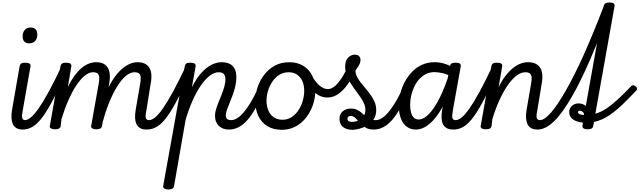

<svg xmlns="http://www.w3.org/2000/svg" viewBox="-20 -1014 5090 1528"><path d="M164 17Q131 17 111 5.5Q91 -6 82 -26.5Q73 -47 71.5 -75Q70 -103 75 -135L136 -486Q140 -503 149.5 -509Q159 -515 179 -515Q206 -515 216 -507Q226 -499 222 -482L162 -141Q152 -93 156.5 -75.5Q161 -58 182 -58Q196 -58 203 -46.5Q210 -35 208.5 -20.5Q207 -6 196 5.5Q185 17 164 17ZM212 -669Q188 -669 174 -683Q160 -697 160 -725Q160 -754 176 -774.5Q192 -795 225 -795Q249 -795 263 -781Q277 -767 277 -738Q277 -709 261 -689Q245 -669 212 -669Z M159 17Q145 17 138 5.5Q131 -6 132.5 -20.5Q134 -35 145 -46.5Q156 -58 177 -58Q199 -58 226 -80Q253 -102 288 -152Q323 -202 368.5 -285.5Q414 -369 473 -493Q480 -506 494 -506Q508 -506 518 -496.5Q528 -487 522 -474Q460 -333 411.5 -238.5Q363 -144 322.5 -88Q282 -32 243 -7.5Q204 17 159 17Z M1147 17Q1114 17 1094.5 5Q1075 -7 1065.5 -27.5Q1056 -48 1055 -75.5Q1054 -103 1059 -135L1096 -351Q1101 -378 1100 -397.5Q1099 -417 1088 -428Q1077 -439 1050 -439Q1016 -439 980 -408.5Q944 -378 910 -322Q876 -266 846.5 -192Q817 -118 794 -32L757 -31Q779 -157 814 -249Q849 -341 892.5 -401Q936 -461 983 -490Q1030 -519 1074 -519Q1120 -519 1147 -498.5Q1174 -478 1182 -439Q1190 -400 1178 -342L1146 -141Q1136 -94 1140.5 -76Q1145 -58 1166 -58Q1180 -58 1187 -46.5Q1194 -35 1192 -20.5Q1190 -6 1179 5.5Q1168 17 1147 17ZM417 15Q398 15 385.5 8Q373 1 377 -15L461 -486Q465 -503 474.5 -509Q484 -515 504 -515Q531 -515 541 -507Q551 -499 547 -482L520 -322Q545 -373 572.5 -410.5Q600 -448 628.5 -472Q657 -496 686.5 -507.5Q716 -519 744 -519Q790 -519 816.5 -499Q843 -479 851 -439.5Q859 -400 848 -342L792 -11Q789 2 778.5 8.5Q768 15 746 15Q727 15 714.5 8Q702 1 706 -15L766 -351Q771 -378 770 -397.5Q769 -417 758 -428Q747 -439 720 -439Q688 -439 653.5 -411Q619 -383 586 -332.5Q553 -282 523 -213.5Q493 -145 469 -65L463 -11Q461 2 450 8.5Q439 15 417 15Z M1148 17Q1134 17 1127 5.5Q1120 -6 1121.5 -20.5Q1123 -35 1134 -46.5Q1145 -58 1166 -58Q1188 -58 1215 -80Q1242 -102 1277 -152Q1312 -202 1357.5 -285.5Q1403 -369 1462 -493Q1469 -506 1483 -506Q1497 -506 1507 -496.5Q1517 -487 1511 -474Q1449 -333 1400.5 -238.5Q1352 -144 1311.5 -88Q1271 -32 1232 -7.5Q1193 17 1148 17Z M1319 494Q1301 494 1288.5 487Q1276 480 1279 464L1450 -486Q1454 -503 1463.5 -509Q1473 -515 1493 -515Q1520 -515 1530 -507Q1540 -499 1536 -482L1507 -319Q1542 -389 1581.5 -433Q1621 -477 1662.5 -498Q1704 -519 1743 -519Q1779 -519 1805.5 -507Q1832 -495 1846.5 -468Q1861 -441 1861 -398Q1861 -362 1852.5 -326.5Q1844 -291 1831.5 -257Q1819 -223 1806.5 -193Q1794 -163 1785.5 -138.5Q1777 -114 1777 -97Q1777 -75 1788.5 -66.5Q1800 -58 1820 -58Q1834 -58 1841 -46.5Q1848 -35 1846 -20.5Q1844 -6 1833 5.5Q1822 17 1801 17Q1752 17 1721.5 -12.5Q1691 -42 1691 -92Q1691 -117 1699.5 -145Q1708 -173 1720.5 -203.5Q1733 -234 1745 -264.5Q1757 -295 1765.5 -325Q1774 -355 1774 -381Q1774 -409 1762 -424Q1750 -439 1720 -439Q1686 -439 1650 -412Q1614 -385 1579 -334.5Q1544 -284 1513 -214.5Q1482 -145 1457 -60L1365 468Q1362 481 1351.5 487.5Q1341 494 1319 494Z M1802 17Q1788 17 1781 5.5Q1774 -6 1775.5 -20.5Q1777 -35 1788 -46.5Q1799 -58 1820 -58Q1843 -58 1868.5 -74Q1894 -90 1920.5 -121.5Q1947 -153 1975 -199Q2003 -245 2031 -306Q2037 -319 2050.5 -319Q2064 -319 2074 -310Q2084 -301 2078 -287Q2046 -211 2014 -153.5Q1982 -96 1949 -58.5Q1916 -21 1879.5 -2Q1843 17 1802 17Z M2221 19Q2157 19 2109.5 -9Q2062 -37 2037 -88.5Q2012 -140 2012 -209Q2012 -265 2030 -319.5Q2048 -374 2083 -419.5Q2118 -465 2168 -492Q2218 -519 2282 -519Q2346 -519 2393 -490.5Q2440 -462 2465 -412Q2490 -362 2490 -297Q2490 -254 2479 -209Q2468 -164 2445.5 -123Q2423 -82 2390.5 -50Q2358 -18 2315.5 0.5Q2273 19 2221 19ZM2227 -61Q2268 -61 2300 -81.5Q2332 -102 2354.5 -136Q2377 -170 2389 -210.5Q2401 -251 2401 -292Q2401 -337 2385.5 -370Q2370 -403 2342.5 -421Q2315 -439 2278 -439Q2236 -439 2203 -418.5Q2170 -398 2147.5 -364.5Q2125 -331 2113 -291.5Q2101 -252 2101 -213Q2101 -167 2116.5 -132.5Q2132 -98 2160.5 -79.5Q2189 -61 2227 -61Z M2586 -238Q2555 -238 2525.5 -251Q2496 -264 2465.5 -297.5Q2435 -331 2401 -390Q2391 -409 2401 -422.5Q2411 -436 2428 -437.5Q2445 -439 2454 -423Q2488 -363 2521.5 -334Q2555 -305 2589 -305Q2629 -305 2670.5 -354Q2712 -403 2755 -498Q2763 -515 2775.5 -519Q2788 -523 2800 -517.5Q2812 -512 2817 -500Q2822 -488 2816 -473Q2785 -396 2747.5 -343.5Q2710 -291 2670 -264.5Q2630 -238 2586 -238Z M2786 19Q2737 19 2709.5 -3.5Q2682 -26 2682 -68Q2682 -108 2708.5 -129Q2735 -150 2771 -150Q2801 -150 2821 -140.5Q2841 -131 2856.5 -117.5Q2872 -104 2887 -90.5Q2902 -77 2922 -67.5Q2942 -58 2971 -58Q2985 -58 2992 -46.5Q2999 -35 2997.5 -20.5Q2996 -6 2985.5 5.5Q2975 17 2953 17Q2914 17 2888 0.5Q2862 -16 2843.5 -37Q2825 -58 2808.5 -74.5Q2792 -91 2772 -91Q2760 -91 2752.5 -85.5Q2745 -80 2745 -69Q2745 -56 2755 -50Q2765 -44 2781 -44Q2800 -44 2818.5 -49.5Q2837 -55 2853 -66.5Q2869 -78 2878.5 -96.5Q2888 -115 2888 -140Q2888 -165 2876.5 -191Q2865 -217 2846.5 -243.5Q2828 -270 2807.5 -297.5Q2787 -325 2768.5 -354.5Q2750 -384 2738.5 -416Q2727 -448 2727 -483Q2727 -534 2751.5 -556.5Q2776 -579 2802 -579Q2827 -579 2838 -567Q2849 -555 2849 -537Q2849 -516 2836 -494Q2823 -472 2809 -453Q2809 -428 2821 -403.5Q2833 -379 2852 -355.5Q2871 -332 2891.5 -307.5Q2912 -283 2931 -256.5Q2950 -230 2962 -201Q2974 -172 2974 -138Q2974 -100 2958.5 -72.5Q2943 -45 2919 -27Q2895 -9 2869 1Q2843 11 2820.5 15Q2798 19 2786 19Z M2953 17Q2939 17 2932 5.5Q2925 -6 2926.5 -20.5Q2928 -35 2939 -46.5Q2950 -58 2971 -58Q2994 -58 3019.5 -74Q3045 -90 3071.5 -121.5Q3098 -153 3126 -199Q3154 -245 3182 -306Q3188 -319 3201.5 -319Q3215 -319 3225 -310Q3235 -301 3229 -287Q3197 -211 3165 -153.5Q3133 -96 3100 -58.5Q3067 -21 3030.5 -2Q2994 17 2953 17Z M3289 17Q3248 17 3217.5 -5.5Q3187 -28 3170.5 -70.5Q3154 -113 3154 -171Q3154 -220 3166 -269.5Q3178 -319 3202 -363.5Q3226 -408 3260 -443Q3294 -478 3339 -498.5Q3384 -519 3439 -519Q3480 -519 3521 -506Q3562 -493 3599 -467L3589 -393Q3544 -422 3506 -431Q3468 -440 3437 -440Q3401 -440 3370.5 -425Q3340 -410 3316.5 -384Q3293 -358 3277 -324.5Q3261 -291 3252.5 -254Q3244 -217 3244 -181Q3244 -146 3251 -119.5Q3258 -93 3273 -78Q3288 -63 3312 -63Q3351 -63 3393.5 -106.5Q3436 -150 3477.5 -232Q3519 -314 3555 -427L3585 -372Q3548 -245 3499.5 -158.5Q3451 -72 3397.5 -27.5Q3344 17 3289 17ZM3588 17Q3554 17 3534 5Q3514 -7 3504.5 -27.5Q3495 -48 3494 -75.5Q3493 -103 3498 -135L3560 -486Q3564 -503 3574 -509Q3584 -515 3604 -515Q3631 -515 3640.5 -507Q3650 -499 3646 -482L3585 -141Q3576 -94 3580 -76Q3584 -58 3606 -58Q3620 -58 3627 -46.5Q3634 -35 3632 -20.5Q3630 -6 3619.5 5.5Q3609 17 3588 17Z M3588 17Q3574 17 3567 5.5Q3560 -6 3561.5 -20.5Q3563 -35 3574 -46.5Q3585 -58 3606 -58Q3628 -58 3655 -80Q3682 -102 3717 -152Q3752 -202 3797.5 -285.5Q3843 -369 3902 -493Q3909 -506 3923 -506Q3937 -506 3947 -496.5Q3957 -487 3951 -474Q3889 -333 3840.5 -238.5Q3792 -144 3751.5 -88Q3711 -32 3672 -7.5Q3633 17 3588 17Z M4259 17Q4226 17 4206 5Q4186 -7 4177 -27.5Q4168 -48 4166.5 -75.5Q4165 -103 4170 -135L4207 -351Q4212 -378 4211 -397.5Q4210 -417 4198.5 -428Q4187 -439 4160 -439Q4126 -439 4090.5 -412Q4055 -385 4020.5 -335.5Q3986 -286 3954.5 -217Q3923 -148 3898 -64L3892 -11Q3890 2 3879 8.5Q3868 15 3846 15Q3827 15 3814.5 8Q3802 1 3806 -15L3890 -486Q3894 -503 3903.5 -509Q3913 -515 3933 -515Q3960 -515 3970 -507Q3980 -499 3976 -482L3948 -319Q3973 -372 4002 -409.5Q4031 -447 4061.5 -471.5Q4092 -496 4122.5 -507.5Q4153 -519 4183 -519Q4226 -519 4254 -500.5Q4282 -482 4292 -443Q4302 -404 4290 -342L4257 -141Q4247 -94 4251.5 -76Q4256 -58 4278 -58Q4292 -58 4298.5 -46.5Q4305 -35 4303.5 -20.5Q4302 -6 4291 5.5Q4280 17 4259 17Z M4259 17Q4240 17 4233.5 5.5Q4227 -6 4230.5 -20.5Q4234 -35 4246 -46.5Q4258 -58 4277 -58Q4295 -58 4317.5 -73.5Q4340 -89 4366.5 -119.5Q4393 -150 4422.5 -194.5Q4452 -239 4485 -297Q4518 -355 4554 -426.5Q4590 -498 4627.5 -582Q4665 -666 4704.5 -762Q4744 -858 4785 -965Q4789 -976 4799.5 -981Q4810 -986 4821 -985Q4832 -984 4839 -979Q4846 -974 4842 -965Q4800 -846 4759 -741Q4718 -636 4678.5 -544.5Q4639 -453 4601 -376Q4563 -299 4526.5 -236.5Q4490 -174 4455.5 -126.5Q4421 -79 4387.5 -47Q4354 -15 4321.5 1Q4289 17 4259 17Z M4655 15Q4637 15 4624.5 8Q4612 1 4616 -15L4619 -38Q4589 -41 4564.5 -50.5Q4540 -60 4525 -78Q4510 -96 4510 -122Q4510 -151 4531 -171Q4552 -191 4585 -191Q4602 -191 4616.5 -185.5Q4631 -180 4642 -171L4784 -965Q4788 -982 4798 -988Q4808 -994 4828 -994Q4855 -994 4864.5 -986Q4874 -978 4870 -961L4718 -109Q4758 -120 4799 -146Q4840 -172 4889.5 -216.5Q4939 -261 5002 -327Q5007 -333 5016 -335.5Q5025 -338 5037 -328Q5050 -318 5050 -309Q5050 -300 5044 -294Q4993 -240 4940.5 -188.5Q4888 -137 4830.5 -97.5Q4773 -58 4707 -43L4701 -11Q4699 2 4688.5 8.5Q4678 15 4655 15ZM4628 -99Q4628 -116 4616.5 -124.5Q4605 -133 4595 -133Q4580 -133 4580 -121Q4580 -116 4585 -111Q4590 -106 4600.5 -103Q4611 -100 4628 -99Z"/></svg>

Font: Playwrite DE VA
Style: Regular
Weight: 400
Designer: Veronika Burian, José Scaglione
Foundry: TypeTogether
Version: Version 1.002